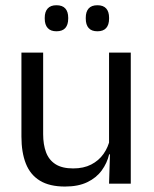

<svg xmlns="http://www.w3.org/2000/svg" viewBox="-20 -684 573 715"><path d="M140.7 -488.2V-184.5Q140.7 -145.8 151.4 -117Q162.1 -88.3 186.6 -72.6Q211.2 -56.8 252.5 -56.8Q291.5 -56.8 319.6 -71.3Q347.7 -85.7 365.4 -110.7Q383.1 -135.6 389.6 -166.8L404.1 -109.3H386.5Q378.8 -76.7 358.8 -49.2Q338.8 -21.8 305.1 -5.6Q271.4 10.7 222.1 10.7Q164.4 10.7 128.6 -11.2Q92.8 -33 76.3 -74.7Q59.8 -116.3 59.8 -175.7V-488.2ZM467 -488.2V0H386.1L389.7 -117.2L386.1 -121.9V-488.2ZM190.1 -567.5Q168.5 -567.5 157.6 -579.7Q146.6 -591.9 146.6 -614.6V-618Q146.6 -640.4 157.6 -652.4Q168.5 -664.5 190.1 -664.5Q212.5 -664.5 223.2 -652.4Q234 -640.4 234 -618V-614.6Q234 -591.9 223.2 -579.7Q212.5 -567.5 190.1 -567.5ZM342.8 -567.5Q320.8 -567.5 310.1 -579.7Q299.4 -591.9 299.4 -614.6V-618Q299.4 -640.4 310.1 -652.4Q320.8 -664.5 342.8 -664.5Q364.7 -664.5 375.5 -652.4Q386.2 -640.4 386.2 -618V-614.6Q386.2 -591.9 375.5 -579.7Q364.7 -567.5 342.8 -567.5Z"/></svg>

Font: Anek Tamil Medium
Style: Regular
Weight: 500
Designer: Aadarsh Rajan (Tamil), Yesha Goshar (Latin)
Foundry: Ek Type
Version: Version 1.003